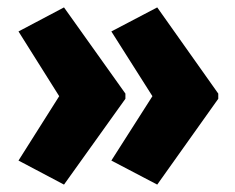

<svg xmlns="http://www.w3.org/2000/svg" viewBox="-20 -540 636 519"><path d="M570 -273 405 -41 281 -106 392 -280 281 -455 405 -520 570 -287ZM319 -273 153 -41 30 -106 140 -280 30 -455 153 -520 319 -287Z"/></svg>

Font: Noto Sans Gurmukhi UI Condensed Black
Style: Regular
Weight: 900
Width: 3
Designer: Jelle Bosma - Monotype Design Team
Foundry: Monotype Imaging Inc.
Version: Version 2.004; ttfautohint (v1.8.4.7-5d5b)